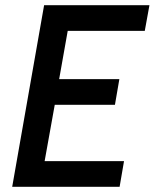

<svg xmlns="http://www.w3.org/2000/svg" viewBox="-20 -720 596 740"><path d="M441 0H27L150 -700H556L538 -601H241L208 -415H440L423 -316H191L152 -99H458Z"/></svg>

Font: Cabin
Style: Medium Italic
Weight: 500
Designer: Pablo Impallari
Foundry: Pablo Impallari. www.impallari.com Igino Marini. www.ikern.com
Version: Version 1.005